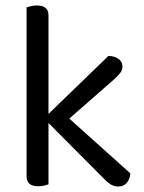

<svg xmlns="http://www.w3.org/2000/svg" viewBox="-20 -675 527 701"><path d="M157 -2Q152 0 142 2.5Q132 5 120 5Q77 5 77 -31V-648Q82 -650 92.5 -652.5Q103 -655 115 -655Q157 -655 157 -619V-259L376 -471Q400 -470 413.5 -459.5Q427 -449 427 -432Q427 -418 418 -407.5Q409 -397 394 -383L233 -242L456 -42Q454 -20 442.5 -7Q431 6 412 6Q397 6 384.5 -1.5Q372 -9 359 -23L157 -226V-2Z"/></svg>

Font: Baloo Bhai 2
Style: Regular
Weight: 400
Designer: Supriya Tembe, Noopur Datye and Ek Type
Foundry: Ek Type
Version: Version 1.640;PS 1.000;hotconv 16.6.51;makeotf.lib2.5.65220;